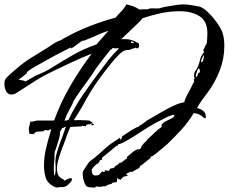

<svg xmlns="http://www.w3.org/2000/svg" viewBox="-21 -825 1040 873"><path d="M239 28Q236 28 230 26Q225 23 220 21Q194 7 186.5 -18.5Q179 -44 179 -71Q179 -109 187.5 -146.5Q196 -184 207 -220Q209 -229 212 -237L204 -236Q203 -232 198 -232Q193 -232 187.5 -233.5Q182 -235 179 -230Q178 -228 172 -227.5Q166 -227 160 -227Q154 -227 148.5 -226.5Q143 -226 141 -222Q140 -222 140 -223Q140 -226 136.5 -220.5Q133 -215 131 -215Q131 -215 124.5 -215.5Q118 -216 117 -215L112 -219Q111 -224 110.5 -230Q110 -236 110 -242L118 -275Q122 -271 121 -271Q123 -271 135 -274Q147 -277 148 -277H225Q255 -360 298.5 -434.5Q342 -509 396 -581Q353 -564 311 -544.5Q269 -525 227 -505Q204 -494 181.5 -482Q159 -470 137 -456L77 -417Q73 -415 70 -413Q67 -411 64 -409L50 -400Q38 -395 32 -395Q14 -395 6.5 -411Q-1 -427 -1 -443Q-1 -448 0 -455Q1 -462 5 -467Q11 -475 27.5 -490Q44 -505 52 -511Q85 -540 121 -562.5Q157 -585 195 -608Q206 -616 217.5 -623Q229 -630 241 -637Q245 -639 247 -639Q248 -639 252 -641Q258 -643 264 -647Q267 -649 270 -651Q273 -653 276 -654Q330 -684 387.5 -706.5Q445 -729 505 -745Q517 -760 531 -774Q538 -781 543.5 -789Q549 -797 554 -805Q568 -802 584 -796.5Q600 -791 611 -782Q616 -782 621 -782Q626 -782 631 -783H651Q660 -788 675 -787Q691 -786 700 -787H704Q714 -791 735.5 -795Q757 -799 779 -802Q801 -805 811 -805Q826 -805 846.5 -802Q867 -799 882 -796Q901 -792 923.5 -770.5Q946 -749 964.5 -723Q983 -697 990 -678Q995 -664 997 -648Q999 -632 999 -616Q999 -559 978.5 -505.5Q958 -452 925 -407Q911 -389 898.5 -371.5Q886 -354 875 -334Q875 -334 881 -332Q897 -327 906 -318Q915 -309 915 -291Q915 -285 911 -289L908 -287L907 -288Q896 -299 886 -304Q876 -309 860 -311Q834 -268 803.5 -235Q773 -202 737 -167H736Q729 -161 713.5 -147.5Q698 -134 683.5 -123Q669 -112 663 -113V-111Q663 -110 664 -109V-107Q662 -106 651 -97Q640 -88 629.5 -79.5Q619 -71 616 -71L613 -62L577 -42L575 -45H574L553 -35V-33Q555 -31 557 -31Q559 -29 559 -28V-27Q558 -26 558 -25L541 -22V-21L528 -10L527 -6L512 -15L510 3L489 6L488 10Q480 12 472.5 14.5Q465 17 459 22H456Q452 21 444 23Q441 24 438 24Q435 24 432 25L431 23L430 24L415 23L411 28L393 27H394L382 26Q373 25 367 14.5Q361 4 358 -10Q355 -24 355 -33Q355 -41 356 -44Q356 -46 362.5 -56Q369 -66 376 -76.5Q383 -87 384 -88Q388 -92 392 -95Q396 -98 400 -101Q408 -106 415 -113Q425 -121 435 -130Q445 -139 455 -148Q465 -157 475 -165Q485 -173 496 -180L525 -199V-194Q525 -190 527 -190Q529 -190 532 -197Q535 -204 535 -206L543 -210V-211L577 -233Q585 -238 593.5 -242.5Q602 -247 611 -250Q611 -253 615 -254Q617 -255 619 -257Q621 -257 628 -262.5Q635 -268 643 -274Q651 -280 654 -281Q679 -295 708.5 -312.5Q738 -330 766.5 -343.5Q795 -357 817 -360Q819 -373 831 -395Q843 -417 850 -431Q851 -433 852.5 -437Q854 -441 857 -445Q862 -455 862 -455L860 -462Q861 -463 863 -467Q864 -468 864 -471Q864 -473 863 -473Q861 -473 861 -478Q861 -490 866 -503H868Q881 -521 887 -547Q891 -569 907 -588L903 -596Q904 -597 907 -604Q910 -611 913.5 -618Q917 -625 918 -625Q920 -632 921 -648Q922 -664 922 -673Q922 -729 886 -751.5Q850 -774 796 -774Q753 -774 710.5 -765Q668 -756 627 -742Q624 -737 610.5 -723.5Q597 -710 580 -694Q563 -678 548.5 -664.5Q534 -651 529 -646Q531 -647 534 -647Q537 -647 539 -647H549Q579 -647 605 -630Q612 -630 610 -625Q612 -624 611 -620L612 -618Q612 -615 609.5 -610Q607 -605 603 -605Q598 -605 597 -609H596L594 -607Q590 -607 579 -602.5Q568 -598 565 -598H560Q542 -598 522.5 -579Q503 -560 492 -546Q458 -505 428.5 -464Q399 -423 373 -377Q362 -356 350 -335.5Q338 -315 325 -295Q320 -287 315 -279Q329 -277 329 -279H334Q342 -279 351 -278.5Q360 -278 367 -278Q378 -278 388 -276Q389 -276 389.5 -274.5Q390 -273 391 -273Q394 -273 399 -267.5Q404 -262 402 -262Q401 -262 400.5 -263Q400 -264 398 -264Q397 -264 393.5 -262.5Q390 -261 388 -261Q386 -259 386 -257Q385 -257 384.5 -259Q384 -261 383 -261L371 -257Q370 -256 370 -251Q366 -251 359.5 -252Q353 -253 353 -253L348 -250Q348 -250 340.5 -250Q333 -250 322 -249L299 -248Q290 -229 283 -209Q275 -185 264 -157Q253 -129 245.5 -103Q238 -77 238 -57Q238 -46 241 -36Q244 -26 252 -19Q254 -17 256.5 -15Q259 -13 263 -11Q270 -10 272 -3Q277 -6 285.5 -10.5Q294 -15 301 -15Q306 -15 306 -10Q306 -3 298.5 5Q291 13 286 17Q276 25 266.5 25.5Q257 26 246 26Q244 28 239 28ZM93 -455H96L98 -457Q103 -458 110 -463Q121 -470 133 -476.5Q145 -483 158 -488Q184 -499 206 -512Q257 -544 309 -574Q361 -604 418 -623Q425 -631 431.5 -639Q438 -647 445 -654Q452 -662 458.5 -669.5Q465 -677 472 -685Q453 -679 435 -671.5Q417 -664 400 -656L373 -645L367 -642L363 -641H362Q354 -641 341.5 -632Q329 -623 317.5 -614Q306 -605 300 -605Q300 -606 300.5 -607Q301 -608 302 -610Q296 -607 277.5 -597.5Q259 -588 237.5 -577Q216 -566 199 -556Q190 -551 174 -542Q158 -533 141 -523.5Q124 -514 112.5 -506Q101 -498 101 -495L102 -494Q102 -493 93 -485.5Q84 -478 74.5 -471Q65 -464 63 -463Q64 -463 71.5 -461.5Q79 -460 86 -458.5Q93 -457 93 -455ZM581 -629Q586 -629 589 -632Q588 -632 583 -635Q577 -638 575 -638V-633Q574 -633 574 -632Q574 -631 577 -630Q580 -629 581 -629ZM284 -307Q282 -300 278.5 -292.5Q275 -285 272 -277H284V-278Q284 -280 291 -280L293 -285Q319 -340 355.5 -393Q392 -446 428 -494Q439 -508 450 -523Q461 -538 472 -552Q483 -566 495 -579Q507 -592 520 -605L512 -606Q510 -605 503 -605Q501 -605 498.5 -605.5Q496 -606 493 -607Q487 -605 489 -603Q489 -601 482 -600Q471 -586 460 -572Q449 -558 438 -544Q416 -516 396 -484Q393 -479 379.5 -460.5Q366 -442 350 -420Q334 -398 322 -379.5Q310 -361 310 -356Q310 -355 303.5 -343Q297 -331 291 -319Q285 -307 284 -307ZM896 -542Q900 -542 903 -552Q906 -562 906 -565V-576L899 -563Q897 -558 895 -553Q893 -548 893 -547Q893 -545 896 -543ZM872 -475Q872 -476 873 -476Q874 -476 875 -477Q876 -482 879 -489Q882 -496 887 -495Q888 -496 888 -502Q888 -504 887 -508Q886 -512 883 -513V-514Q879 -514 874 -499Q869 -484 869 -480Q869 -475 872 -475ZM414 -27Q422 -27 429 -30Q434 -35 437.5 -39Q441 -43 445 -48Q445 -48 445 -47.5Q445 -47 446 -46Q446 -44 444 -42L457 -45L455 -52Q457 -51 462.5 -49.5Q468 -48 470 -48Q470 -48 476 -50V-51L480 -58L499 -62Q501 -64 499 -64Q497 -64 498 -65L521 -82H523L522 -86H526Q527 -85 530 -85H531V-86L542 -95V-96L545 -94V-98Q550 -100 554 -102.5Q558 -105 556 -111L583 -134Q599 -147 614 -147Q617 -147 618 -150Q619 -152 621 -154Q621 -161 632 -172L648 -188V-190L692 -231L691 -229L692 -228V-230L697 -237L698 -236L714 -248V-258Q721 -268 734.5 -274.5Q748 -281 760 -287Q772 -293 772 -303H770Q761 -303 744.5 -295.5Q728 -288 720 -283Q703 -275 687 -266.5Q671 -258 655 -248Q645 -242 624.5 -228.5Q604 -215 581.5 -201Q559 -187 540.5 -177.5Q522 -168 515 -169L516 -167L513 -163L511 -160Q510 -160 507 -163V-161Q499 -154 491 -147.5Q483 -141 475 -134L442 -107L444 -100L433 -96Q433 -94 431 -90Q430 -88 428.5 -86.5Q427 -85 426 -83Q416 -78 409 -70.5Q402 -63 396 -54V-52Q396 -42 399.5 -34.5Q403 -27 414 -27ZM395 -256Q393 -261 395 -261Q397 -261 400.5 -261.5Q404 -262 405 -260Q408 -258 406 -257.5Q404 -257 403 -256Q401 -256 399 -255.5Q397 -255 395 -256ZM224 -49Q224 -17 229 -31.5Q234 -46 231 -83Q230 -106 238 -133Q246 -160 254 -181Q259 -194 264 -207Q269 -220 273 -233Q275 -240 278 -247Q276 -249 276 -249L274 -248Q273 -248 271.5 -246.5Q270 -245 268 -244L262 -243L252 -226Q252 -209 248 -197Q246 -190 244 -183.5Q242 -177 240 -170Q239 -166 237 -160.5Q235 -155 233 -148Q227 -135 227 -125Q227 -118 227 -110.5Q227 -103 226 -96Q225 -89 224.5 -81.5Q224 -74 224 -67V-63Q223 -61 223 -58Q223 -55 224 -54Z"/></svg>

Font: Water Brush
Style: Regular
Weight: 400
Designer: Robert E. Leuschke
Foundry: Robert E. Leuschke
Version: Version 1.010; ttfautohint (v1.8.4.7-5d5b)